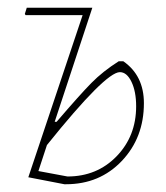

<svg xmlns="http://www.w3.org/2000/svg" viewBox="-20 -472 428 495"><path d="M53 -15 193 -433H46L44 -436L49 -452H218L121 -158H126Q186 -228 215.5 -258Q245 -288 286 -314H298Q351 -277 351 -206Q351 -117 294 -57Q237 3 150 3H146ZM289 -286Q252 -286 101 -98L79 -31L154 -17Q230 -17 280.5 -69Q331 -121 331 -198Q331 -236 319 -261Q307 -286 289 -286Z"/></svg>

Font: Alegreya Sans SC Thin
Style: Italic
Weight: 100
Italic angle: -7°
Designer: Juan Pablo del Peral
Foundry: Huerta Tipografica
Version: Version 2.007